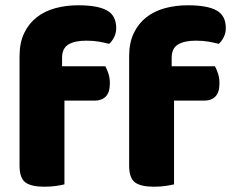

<svg xmlns="http://www.w3.org/2000/svg" viewBox="-20 -699 885 727"><path d="M215 -448H379Q385 -437 390.5 -420.5Q396 -404 396 -384Q396 -349 380.5 -333.5Q365 -318 339 -318H224V-1Q213 2 192.5 5Q172 8 148 8Q98 8 76 -8.5Q54 -25 54 -72V-486Q54 -537 71.5 -573.5Q89 -610 119 -633.5Q149 -657 189.5 -668Q230 -679 276 -679Q350 -679 385 -659.5Q420 -640 420 -593Q420 -573 411.5 -557Q403 -541 393 -533Q374 -538 353.5 -541.5Q333 -545 306 -545Q263 -545 239 -530.5Q215 -516 215 -480ZM630 -448H794Q800 -437 805.5 -420.5Q811 -404 811 -384Q811 -349 795.5 -333.5Q780 -318 754 -318H639V-1Q628 2 607.5 5Q587 8 563 8Q513 8 491 -8.5Q469 -25 469 -72V-486Q469 -537 486.5 -573.5Q504 -610 534 -633.5Q564 -657 604.5 -668Q645 -679 691 -679Q765 -679 800 -659.5Q835 -640 835 -593Q835 -573 826.5 -557Q818 -541 808 -533Q789 -538 768.5 -541.5Q748 -545 721 -545Q678 -545 654 -530.5Q630 -516 630 -480Z"/></svg>

Font: Baloo Bhaina 2 ExtraBold
Style: Regular
Weight: 800
Designer: Yesha Goshar, Manish Minz, Shuchita Grover and Ek Type
Foundry: Ek Type
Version: Version 1.640;hotconv 1.0.111;makeotfexe 2.5.65597; ttfautoh